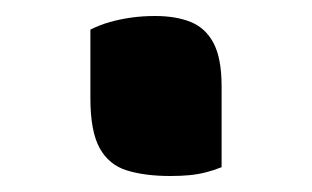

<svg xmlns="http://www.w3.org/2000/svg" viewBox="-20 -210 390 240"><path d="M257 -1Q247 3 237 5.5Q227 8 216.5 9Q206 10 193 10Q161 10 138.5 3Q116 -4 104.5 -25Q93 -46 93 -87V-173Q105 -179 117.5 -182.5Q130 -186 144 -188Q158 -190 174 -190Q200 -190 218.5 -182.5Q237 -175 247 -156Q257 -137 257 -102Z"/></svg>

Font: Recursive Casual
Style: Bold
Weight: 700
Version: Version 1.085